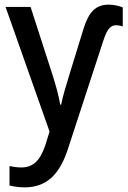

<svg xmlns="http://www.w3.org/2000/svg" viewBox="-20 -569 552 829"><path d="M450 -549C391 -549 363 -515 341 -446L280 -248C265 -199 250 -150 244 -117H240C233 -159 220 -204 206 -248L112 -539H4L194 -1L176 57C154 122 125 154 72 154C54 154 34 151 21 148V232C39 236 61 240 86 240C184 240 239 181 274 72L425 -390C443 -446 458 -460 482 -460C491 -460 502 -458 510 -455V-537C496 -543 472 -549 450 -549Z"/></svg>

Font: Noto Sans SemiCondensed Medium
Style: Regular
Weight: 500
Width: 4
Designer: Monotype Design Team
Foundry: Monotype Imaging Inc.
Version: Version 2.013